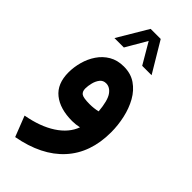

<svg xmlns="http://www.w3.org/2000/svg" viewBox="-279 -672 987 987"><g transform="rotate(45 215.0 -178.0)"><path d="M168.9 -620.6H242.2L340.8 -455.6H272.5L205.6 -569.8L139.2 -455.6H70.8ZM270 -5.9Q243.7 0 218.8 0Q129.9 0 79.1 -40.8Q28.3 -81.5 28.3 -164.1Q28.3 -202.6 39.1 -241.7Q49.8 -280.8 72 -313.7Q94.2 -346.7 128.2 -366.7Q162.1 -386.7 209 -386.7Q259.3 -386.7 295.7 -361.8Q332 -336.9 355.5 -295.2Q378.9 -253.4 390.1 -202.6Q401.4 -151.9 401.4 -100.6Q401.4 48.8 316.4 142.1Q231.4 235.4 69.8 265.1L25.9 152.8Q122.6 135.3 185.5 94.2Q248.5 53.2 270 -5.9ZM279.8 -131.8Q273.4 -204.1 253.4 -232.7Q233.4 -261.2 205.1 -261.2Q184.1 -261.2 171.6 -245.6Q159.2 -230 153.6 -207.8Q147.9 -185.5 147.9 -166.5Q147.9 -144 161.6 -134.5Q175.3 -125 221.2 -125Q251.5 -125 279.8 -131.8Z"/></g></svg>

Font: Vazir FD
Style: Bold-FD
Weight: 700
Designer: Saber Rastikerdar
Foundry: Saber Rastikerdar
Version: Version 30.1.0